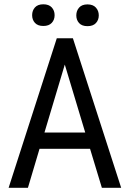

<svg xmlns="http://www.w3.org/2000/svg" viewBox="-20 -893 616 913"><path d="M408.2 -185.5H168L112.8 0H21L250 -710.9H326.7L556.2 0H464.4ZM191.4 -262.7H385.3L288.1 -585.9ZM132.8 -820.8Q132.8 -842.8 146.2 -857.7Q159.7 -872.6 186 -872.6Q212.4 -872.6 226.1 -857.7Q239.7 -842.8 239.7 -820.8Q239.7 -798.8 226.1 -784.2Q212.4 -769.5 186 -769.5Q159.7 -769.5 146.2 -784.2Q132.8 -798.8 132.8 -820.8ZM342.8 -819.8Q342.8 -841.8 356.2 -856.9Q369.6 -872.1 396 -872.1Q422.4 -872.1 436 -856.9Q449.7 -841.8 449.7 -819.8Q449.7 -797.9 436 -783.2Q422.4 -768.6 396 -768.6Q369.6 -768.6 356.2 -783.2Q342.8 -797.9 342.8 -819.8Z"/></svg>

Font: TypoPRO Roboto
Style: Regular
Weight: 400
Designer: Google
Version: Version 2.136; 2016